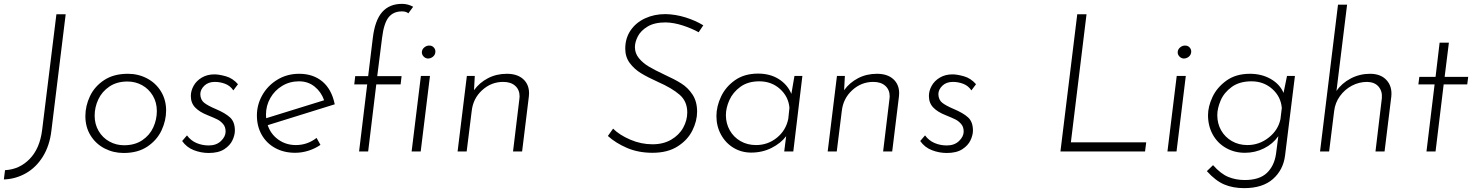

<svg xmlns="http://www.w3.org/2000/svg" viewBox="-60 -784 7626 994"><path d="M206 -107Q197 -30 162 26.5Q127 83 74 113Q21 143 -40 145L-34 97Q41 93 93.5 39Q146 -15 158 -110L232 -710H280Z M580 8Q527 8 481.5 -15.5Q436 -39 409 -82.5Q382 -126 382 -183Q382 -236 406 -286.5Q430 -337 479.5 -369.5Q529 -402 602 -402Q656 -402 701.5 -378Q747 -354 773.5 -310.5Q800 -267 800 -212Q800 -160 776.5 -109.5Q753 -59 703.5 -25.5Q654 8 580 8ZM582 -32Q638 -32 676.5 -58Q715 -84 733.5 -124.5Q752 -165 752 -209Q752 -254 731 -289Q710 -324 675.5 -343Q641 -362 600 -362Q545 -362 506.5 -336Q468 -310 449 -269.5Q430 -229 430 -185Q430 -141 450.5 -106Q471 -71 506 -51.5Q541 -32 582 -32Z M1021 8Q981 8 943.5 -6.5Q906 -21 883 -54L908 -83Q928 -56 957.5 -43.5Q987 -31 1021 -31Q1060 -31 1084 -54Q1108 -77 1108 -103Q1108 -127 1095 -142Q1082 -157 1066.5 -165Q1051 -173 1014 -188Q973 -204 950.5 -227.5Q928 -251 928 -287Q928 -314 942.5 -340Q957 -366 985 -382.5Q1013 -399 1050 -399Q1074 -399 1109.5 -389Q1145 -379 1172 -348L1148 -316Q1132 -340 1106 -350Q1080 -360 1052 -360Q1018 -360 997.5 -340Q977 -320 977 -296Q978 -267 997 -252Q1016 -237 1056 -220Q1106 -199 1131 -176Q1156 -153 1156 -108Q1156 -85 1143.5 -58Q1131 -31 1101 -11.5Q1071 8 1021 8Z M1472 -33Q1531 -33 1579 -70L1599 -34Q1570 -14 1536 -3.5Q1502 7 1468 7Q1410 7 1365 -17.5Q1320 -42 1295 -86Q1270 -130 1270 -186Q1270 -242 1298 -291.5Q1326 -341 1376 -371.5Q1426 -402 1489 -402Q1561 -402 1609 -362Q1657 -322 1673 -244L1326 -136Q1341 -90 1380.5 -61.5Q1420 -33 1472 -33ZM1488 -363Q1440 -363 1401 -339.5Q1362 -316 1339.5 -276.5Q1317 -237 1317 -191Q1317 -178 1318 -172L1618 -265Q1603 -308 1569 -335.5Q1535 -363 1488 -363Z M1841 -347H1774L1779 -390H1846L1870 -587Q1881 -679 1918.5 -721.5Q1956 -764 2021 -764Q2052 -764 2079 -749L2054 -715Q2043 -725 2021 -725Q1976 -725 1951.5 -694Q1927 -663 1918 -588L1893 -390H2019L2014 -347H1888L1846 0H1799ZM2124 -513Q2124 -528 2136.5 -538.5Q2149 -549 2164 -548Q2177 -548 2186 -538Q2195 -528 2194 -515Q2193 -500 2181.5 -490.5Q2170 -481 2155 -481Q2142 -482 2133 -491.5Q2124 -501 2124 -513ZM2166 -391 2118 0H2071L2119 -391Z M2564 -402Q2618 -402 2648.5 -374.5Q2679 -347 2679 -301Q2679 -290 2678 -285L2643 0H2596L2629 -273L2630 -285Q2630 -319 2607.5 -339.5Q2585 -360 2545 -360Q2483 -360 2436 -317Q2389 -274 2382 -209L2356 0H2309L2357 -391H2398L2394 -317Q2422 -356 2466 -379Q2510 -402 2564 -402Z M3557 -617Q3521 -637 3475 -652Q3429 -667 3386 -668Q3328 -668 3292.5 -646.5Q3257 -625 3242 -595.5Q3227 -566 3227 -540Q3227 -508 3247.5 -483Q3268 -458 3298 -440Q3328 -422 3379 -398Q3432 -374 3467 -352Q3502 -330 3525.5 -294Q3549 -258 3549 -206Q3549 -158 3524.5 -108.5Q3500 -59 3448 -26Q3396 7 3318 7Q3245 7 3186.5 -18Q3128 -43 3087 -80L3114 -118Q3147 -85 3203 -61Q3259 -37 3318 -37Q3374 -37 3415 -61Q3456 -85 3477 -123Q3498 -161 3498 -202Q3498 -259 3458.5 -293.5Q3419 -328 3346 -360Q3293 -384 3258.5 -405Q3224 -426 3200.5 -457.5Q3177 -489 3177 -532Q3177 -586 3204.5 -626.5Q3232 -667 3279.5 -689Q3327 -711 3385 -711Q3437 -710 3488.5 -694Q3540 -678 3581 -653Z M4094 -391 4047 0H4000L4010 -79Q3983 -43 3935 -18.5Q3887 6 3829 6Q3779 6 3738 -18.5Q3697 -43 3673 -86.5Q3649 -130 3649 -183Q3649 -233 3673 -284Q3697 -335 3745.5 -369Q3794 -403 3865 -403Q3927 -403 3972 -374.5Q4017 -346 4037 -298L4053 -391ZM4027 -226Q4022 -284 3978 -323.5Q3934 -363 3871 -363Q3812 -363 3773 -334.5Q3734 -306 3716 -265.5Q3698 -225 3698 -188Q3698 -145 3718 -109.5Q3738 -74 3773.5 -53.5Q3809 -33 3854 -33Q3915 -33 3962 -71Q4009 -109 4021 -169Z M4480 -402Q4534 -402 4564.5 -374.5Q4595 -347 4595 -301Q4595 -290 4594 -285L4559 0H4512L4545 -273L4546 -285Q4546 -319 4523.5 -339.5Q4501 -360 4461 -360Q4399 -360 4352 -317Q4305 -274 4298 -209L4272 0H4225L4273 -391H4314L4310 -317Q4338 -356 4382 -379Q4426 -402 4480 -402Z M4842 8Q4802 8 4764.5 -6.5Q4727 -21 4704 -54L4729 -83Q4749 -56 4778.5 -43.5Q4808 -31 4842 -31Q4881 -31 4905 -54Q4929 -77 4929 -103Q4929 -127 4916 -142Q4903 -157 4887.5 -165Q4872 -173 4835 -188Q4794 -204 4771.5 -227.5Q4749 -251 4749 -287Q4749 -314 4763.5 -340Q4778 -366 4806 -382.5Q4834 -399 4871 -399Q4895 -399 4930.5 -389Q4966 -379 4993 -348L4969 -316Q4953 -340 4927 -350Q4901 -360 4873 -360Q4839 -360 4818.5 -340Q4798 -320 4798 -296Q4799 -267 4818 -252Q4837 -237 4877 -220Q4927 -199 4952 -176Q4977 -153 4977 -108Q4977 -85 4964.5 -58Q4952 -31 4922 -11.5Q4892 8 4842 8Z M5565 -710 5484 -47H5874L5868 0H5430L5517 -710Z M6079 -391 6031 0H5984L6032 -391ZM6037 -513Q6037 -528 6049.5 -538.5Q6062 -549 6077 -548Q6090 -548 6099 -538Q6108 -528 6107 -515Q6106 -500 6094.5 -490.5Q6083 -481 6068 -481Q6055 -482 6046 -491.5Q6037 -501 6037 -513Z M6644 -391 6593 20Q6584 95 6530.5 142.5Q6477 190 6381 190Q6323 190 6278 171Q6233 152 6188 102L6220 71Q6260 116 6299 132Q6338 148 6384 148Q6460 148 6498.5 111.5Q6537 75 6546 13L6558 -79Q6530 -39 6484 -16Q6438 7 6385 7Q6331 7 6287 -18Q6243 -43 6218.5 -87.5Q6194 -132 6194 -188Q6194 -232 6217 -281.5Q6240 -331 6289 -366.5Q6338 -402 6411 -402Q6472 -402 6519 -375Q6566 -348 6585 -303L6603 -391ZM6576 -225Q6571 -284 6526.5 -323.5Q6482 -363 6419 -363Q6357 -363 6317 -334Q6277 -305 6259.5 -264Q6242 -223 6242 -188Q6242 -144 6262 -109Q6282 -74 6317.5 -53.5Q6353 -33 6398 -33Q6459 -33 6508 -71.5Q6557 -110 6569 -167Z M7033 -402Q7088 -402 7118 -369.5Q7148 -337 7143 -285L7108 0H7061L7094 -276Q7097 -312 7077 -335.5Q7057 -359 7018 -360Q6976 -360 6939 -340.5Q6902 -321 6877 -286.5Q6852 -252 6847 -209L6821 0H6774L6867 -760H6914L6859 -313Q6886 -353 6932.5 -377.5Q6979 -402 7033 -402Z M7441 -563 7419 -386H7541L7536 -347H7414L7372 0H7325L7367 -347H7283L7288 -386H7372L7393 -563Z"/></svg>

Font: Josefin Sans Light
Style: Italic
Weight: 300
Italic angle: -7°
Designer: Santiago Orozco
Foundry: Typemade
Version: Version 2.000